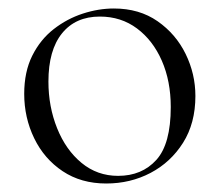

<svg xmlns="http://www.w3.org/2000/svg" viewBox="-20 -419 517 452"><path d="M230 13Q171 13 127.5 -16Q84 -45 60.5 -93.5Q37 -142 37 -198Q37 -250 56 -288Q75 -326 106.5 -350.5Q138 -375 175 -387Q212 -399 248 -399Q308 -399 351 -369Q394 -339 417 -292Q440 -245 440 -193Q440 -129 411 -83Q382 -37 334.5 -12Q287 13 230 13ZM258 -5Q314 -5 348 -42.5Q382 -80 382 -167Q382 -228 361 -276Q340 -324 302.5 -352Q265 -380 215 -380Q158 -380 126 -340.5Q94 -301 94 -227Q94 -168 114.5 -117Q135 -66 172 -35.5Q209 -5 258 -5Z"/></svg>

Font: Cormorant Garamond Light Light
Style: Regular
Weight: 300
Version: Version 4.001